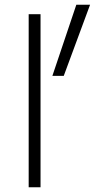

<svg xmlns="http://www.w3.org/2000/svg" viewBox="-20 -790 448 810"><path d="M101 0V-730H151V0ZM201 -470 302 -770H360L249 -470Z"/></svg>

Font: M PLUS 1 Light
Style: Regular
Weight: 300
Designer: Coji Morishita
Foundry: UNDERFOREST DESIGN
Version: Version 1.001